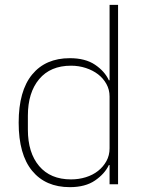

<svg xmlns="http://www.w3.org/2000/svg" viewBox="-20 -760 607 792"><path d="M432 -79H429Q412 -43 372 -15.5Q332 12 268 12Q168 12 112.5 -55.5Q57 -123 57 -254Q57 -385 112.5 -452.5Q168 -520 268 -520Q332 -520 372 -493Q412 -466 429 -429H432V-740H467V0H432ZM273 -20Q305 -20 334 -29Q363 -38 384.5 -55Q406 -72 419 -95.5Q432 -119 432 -148V-362Q432 -390 419 -413.5Q406 -437 384.5 -453.5Q363 -470 334 -479.5Q305 -489 273 -489Q188 -489 141.5 -433.5Q95 -378 95 -283V-225Q95 -130 141.5 -75Q188 -20 273 -20Z"/></svg>

Font: IBM Plex Sans Arabic ExtLt
Style: Regular
Weight: 200
Designer: Mike Abbink, Paul van der Laan, Pieter van Rosmalen, Wael Morcos, Khajak Apelian
Foundry: Bold Monday
Version: Version 1.2